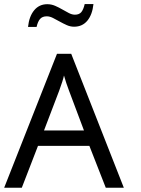

<svg xmlns="http://www.w3.org/2000/svg" viewBox="-21 -900 674 920"><path d="M485.8 -0.5 407.2 -201.2H161.1L83.5 -0.5H-1L252 -642.1H320.3L572.3 -0.5ZM381.3 -274.9 309.6 -465.8Q295.4 -502.9 285.6 -538.1Q280.8 -515.1 262.7 -465.8L189.9 -274.9ZM334 -772Q315.9 -772 298.6 -779.8Q281.2 -787.6 264.6 -796.9Q248 -806.2 232.7 -814Q217.3 -821.8 203.1 -821.8Q182.1 -821.8 171.1 -809.3Q160.2 -796.9 154.3 -771H113.3Q118.7 -821.8 142.8 -850.8Q167 -879.9 205.6 -879.9Q225.1 -879.9 243.2 -872.1Q261.2 -864.3 277.6 -854.7Q293.9 -845.2 309.1 -837.4Q324.2 -829.6 337.9 -829.6Q358.4 -829.6 368.7 -842Q378.9 -854.5 384.8 -880.4H426.8Q421.4 -829.6 397.5 -800.8Q373.5 -772 334 -772Z"/></svg>

Font: XL-Viking
Style: Regular
Weight: 400
Foundry: Ascender Corporation
Version: Version 1.10 March 23, 2015